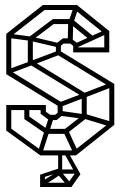

<svg xmlns="http://www.w3.org/2000/svg" viewBox="-20 -620 481 766"><path d="M321 -227 96 -364 106 -380 331 -242ZM141 0 5 -99 15 -114 151 -15ZM5 -99V-201H25V-99ZM141 0V-20H283V0ZM163 -86 77 -145 87 -162 173 -102ZM154 -87 177 -158 195 -152 172 -81ZM77 -145V-201H97V-145ZM9 -181V-201H163V-181ZM171 -86V-106H241V-86ZM276 -2 233 -94 251 -103 293 -11ZM177 -140 142 -166 153 -181 188 -157ZM142 -166V-201H163V-166ZM175 -141V-162H206V-141ZM206 -141 195 -158 219 -177 230 -161ZM220 -192 5 -324 17 -340 232 -208ZM210 -161V-207H230V-161ZM244 -85 233 -101 317 -166 327 -150ZM5 -324V-485H25V-324ZM283 0 272 -16 426 -137 436 -122ZM422 -114 307 -149 312 -168 429 -133ZM306 -154V-243H326V-154ZM91 -363V-469H111V-363ZM109 -360 103 -377 218 -420 224 -404ZM220 -429 101 -457 105 -474 223 -446ZM16 -469 5 -485 151 -600 163 -584ZM309 -227 302 -244 421 -290 428 -273ZM416 -122V-284L436 -285V-122ZM203 -406V-448H223V-406ZM101 -454 91 -469 191 -544 201 -529ZM426 -269 203 -405 213 -421 436 -285ZM216 -432 205 -447 231 -467 241 -452ZM231 -446V-467H261V-446ZM272 -411V-444H292V-411ZM283 -429 252 -452 263 -467 294 -444ZM250 -446 252 -531H272L270 -446ZM191 -524V-544H266V-524ZM272 -411V-431H416V-411ZM338 -461 260 -525 272 -541 350 -477ZM151 -580V-600H287L284 -580ZM351 -479 400 -501 407 -485 359 -463ZM270 -520 251 -526 275 -595 293 -589ZM396 -411V-493L416 -496V-411ZM406 -478 274 -585 287 -600 416 -496ZM172 -81 150 -13 133 -19 154 -87ZM359 -463 286 -430 279 -446 351 -479ZM102 -457 11 -469 15 -486 105 -474ZM15 -325 9 -342 102 -376 108 -360ZM218 -192 212 -210 305 -245 311 -228ZM312 -146 215 -159 220 -178 317 -164ZM140 126 146 109H265V126ZM248 121 211 76 225 66 265 114ZM140 126V77H159V119ZM245 119 279 72 301 75 265 126ZM154 87 140 77 215 52 224 66ZM227 73 218 56H290L296 73ZM285 80 231 -18H249L301 75ZM158 118 146 104 226 55 231 70ZM212 -18H228V74H212ZM221 0V-18H248L245 0Z"/></svg>

Font: Octagon Variable
Style: Regular
Weight: 400
Designer: Alexander Royter, Emma Schmalisch, Felix Willnauer, Friederike Temme, Greta Wachholz, Jason Tsiakas, Julia Baskal, Julia
Foundry: Type Design @ HAW Hamburg
Version: Version 1.000